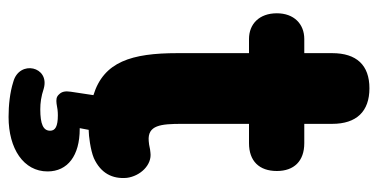

<svg xmlns="http://www.w3.org/2000/svg" viewBox="-237 -447 882 448"><g transform="rotate(90 204.0 -223.0)"><path d="M285 11C296 11 330 7 349 -1C384 -17 398 -44 395 -78C391 -109 365 -137 336 -133C323 -132 323 -130 309 -129C272 -126 269 -157 269 -207V-363H314C356 -363 379 -387 379 -428C379 -468 356 -492 314 -492H269V-557C269 -614 240 -644 186 -644C132 -644 104 -614 104 -557V-492H71C36 -492 11 -468 11 -428C11 -387 36 -363 71 -363H104V-196C104 -89 124 -24 202 0L194 53C192 66 194 74 200 80C206 87 213 87 222 86C232 84 240 83 249 83C275 83 285 89 285 101C285 117 270 124 235 124C220 124 205 122 187 116C135 101 119 173 171 187C196 195 226 198 253 198C327 198 380 163 380 107C380 60 343 32 281 32H279L283 11Z"/></g></svg>

Font: SN Pro Heavy
Style: Regular
Weight: 800
Designer: Tobias Whetton
Foundry: Supernotes
Version: Version 1.001;Glyphs 3.2 (3249)